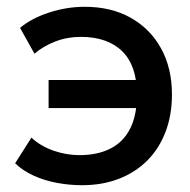

<svg xmlns="http://www.w3.org/2000/svg" viewBox="-20 -530 560 565"><path d="M221.5 15Q184.5 15 148 8.2Q111.5 1.5 79.8 -12.8Q48 -27 24.5 -49.5L72.5 -125Q100 -99.5 137.8 -86.5Q175.5 -73.5 214 -73.5Q267 -73.5 305 -92.8Q343 -112 363 -151.5Q383 -191 383 -251.5Q383 -336.5 339.8 -379Q296.5 -421.5 217.5 -421.5Q178 -421.5 142.5 -407.8Q107 -394 81.5 -372L39 -448Q73 -476.5 124.8 -493.2Q176.5 -510 229.5 -510Q307 -510 364.5 -477.8Q422 -445.5 454 -387.5Q486 -329.5 486 -252Q486 -191.5 467.2 -142.2Q448.5 -93 413.8 -58Q379 -23 330.2 -4Q281.5 15 221.5 15ZM123 -212V-294.5H415.5V-212Z"/></svg>

Font: Geologica Cursive
Style: Regular
Weight: 400
Designer: Sindre Bremnes, Frode Helland
Foundry: Monokrom Skriftforlag AS
Version: Version 1.010;gftools[0.9.28]